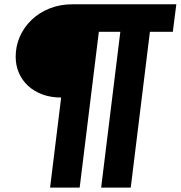

<svg xmlns="http://www.w3.org/2000/svg" viewBox="-20 -748 824 876"><path d="M768.5 -603H664L576.5 108H441.5L529 -603H431L343.5 108H208.5L259 -303Q211.5 -303 173.2 -317.2Q135 -331.5 108 -356.5Q81 -381.5 66.2 -415.5Q51.5 -449.5 51.5 -489.5Q51.5 -537.5 70.5 -580.8Q89.5 -624 123.8 -657Q158 -690 205.8 -709.2Q253.5 -728.5 311.5 -728.5H784.5Z"/></svg>

Font: Lato ExtraBold
Style: Italic
Weight: 800
Italic angle: -7°
Designer: Lukasz Dziedzic with Adam Twardoch and Botio Nikoltchev
Foundry: tyPoland Lukasz Dziedzic
Version: Version 2.015; 2015-08-06; http://www.latofonts.com/